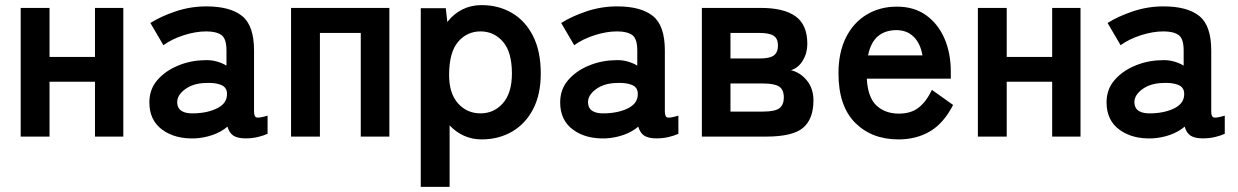

<svg xmlns="http://www.w3.org/2000/svg" viewBox="-20 -535 4848 752"><path d="M61 0V-504H174V-312H352V-504H463V0H352V-215H174V0Z M744 7Q666 10 615.5 -27Q565 -64 565 -134Q565 -185 596 -221Q627 -257 676 -277.5Q725 -298 777 -299Q803 -301 826 -295Q849 -289 867 -278V-337Q867 -384 847 -398Q827 -412 788 -412Q746 -412 699.5 -397Q653 -382 620 -358L569 -445Q610 -471 668 -490.5Q726 -510 788 -510Q881 -510 928 -472.5Q975 -435 975 -337V-99Q975 -78 984.5 -75Q994 -72 1028 -82V-11Q1013 -4 990.5 1.5Q968 7 942 7Q911 7 894.5 -3.5Q878 -14 871 -39Q846 -18 813 -6.5Q780 5 744 7ZM742 -91Q798 -93 834.5 -113Q871 -133 869 -170Q868 -194 844.5 -203Q821 -212 786 -210Q737 -209 705 -185.5Q673 -162 674 -133Q676 -88 742 -91Z M1120 0V-504H1505V0H1393V-406H1233V0Z M1628 197V-503H1726L1732 -449Q1757 -481 1791 -498Q1825 -515 1866 -515Q1933 -515 1985.5 -484Q2038 -453 2068 -393.5Q2098 -334 2098 -247Q2098 -165 2068 -107.5Q2038 -50 1985.5 -19.5Q1933 11 1866 11Q1829 11 1797 -3.5Q1765 -18 1741 -44V197ZM1862 -91Q1915 -91 1950 -131Q1985 -171 1985 -247Q1985 -331 1950 -371.5Q1915 -412 1862 -412Q1809 -412 1774 -371Q1739 -330 1739 -241Q1739 -169 1774 -130Q1809 -91 1862 -91Z M2353 7Q2275 10 2224.5 -27Q2174 -64 2174 -134Q2174 -185 2205 -221Q2236 -257 2285 -277.5Q2334 -298 2386 -299Q2412 -301 2435 -295Q2458 -289 2476 -278V-337Q2476 -384 2456 -398Q2436 -412 2397 -412Q2355 -412 2308.5 -397Q2262 -382 2229 -358L2178 -445Q2219 -471 2277 -490.5Q2335 -510 2397 -510Q2490 -510 2537 -472.5Q2584 -435 2584 -337V-99Q2584 -78 2593.5 -75Q2603 -72 2637 -82V-11Q2622 -4 2599.5 1.5Q2577 7 2551 7Q2520 7 2503.5 -3.5Q2487 -14 2480 -39Q2455 -18 2422 -6.5Q2389 5 2353 7ZM2351 -91Q2407 -93 2443.5 -113Q2480 -133 2478 -170Q2477 -194 2453.5 -203Q2430 -212 2395 -210Q2346 -209 2314 -185.5Q2282 -162 2283 -133Q2285 -88 2351 -91Z M2729 0V-504H2960Q3050 -504 3096 -471Q3142 -438 3142 -363Q3142 -327 3124.5 -298Q3107 -269 3078 -260Q3115 -251 3140.5 -219.5Q3166 -188 3166 -142Q3166 -69 3125.5 -34.5Q3085 0 2980 0ZM2841 -98H2969Q3016 -98 3033 -111.5Q3050 -125 3050 -153Q3050 -184 3031.5 -196Q3013 -208 2969 -208H2841ZM2841 -306H2957Q2995 -306 3011 -318Q3027 -330 3027 -357Q3027 -384 3010 -395Q2993 -406 2954 -406H2841Z M3499 11Q3394 11 3329 -54.5Q3264 -120 3264 -248Q3264 -329 3293 -387.5Q3322 -446 3374 -477.5Q3426 -509 3493 -509Q3560 -509 3607 -475.5Q3654 -442 3679 -384.5Q3704 -327 3704 -254V-227H3375Q3379 -153 3413 -121.5Q3447 -90 3501 -90Q3548 -90 3578 -113.5Q3608 -137 3630 -183L3713 -124Q3676 -52 3622.5 -20.5Q3569 11 3499 11ZM3380 -318H3593Q3585 -365 3558.5 -391Q3532 -417 3491 -417Q3447 -417 3418.5 -393Q3390 -369 3380 -318Z M3810 0V-504H3923V-312H4101V-504H4212V0H4101V-215H3923V0Z M4493 7Q4415 10 4364.5 -27Q4314 -64 4314 -134Q4314 -185 4345 -221Q4376 -257 4425 -277.5Q4474 -298 4526 -299Q4552 -301 4575 -295Q4598 -289 4616 -278V-337Q4616 -384 4596 -398Q4576 -412 4537 -412Q4495 -412 4448.5 -397Q4402 -382 4369 -358L4318 -445Q4359 -471 4417 -490.5Q4475 -510 4537 -510Q4630 -510 4677 -472.5Q4724 -435 4724 -337V-99Q4724 -78 4733.5 -75Q4743 -72 4777 -82V-11Q4762 -4 4739.5 1.5Q4717 7 4691 7Q4660 7 4643.5 -3.5Q4627 -14 4620 -39Q4595 -18 4562 -6.5Q4529 5 4493 7ZM4491 -91Q4547 -93 4583.5 -113Q4620 -133 4618 -170Q4617 -194 4593.5 -203Q4570 -212 4535 -210Q4486 -209 4454 -185.5Q4422 -162 4423 -133Q4425 -88 4491 -91Z"/></svg>

Font: Zen Kaku Gothic Antique
Style: Bold
Weight: 700
Designer: Yoshimichi Ohira
Foundry: Positype
Version: Version 1.001